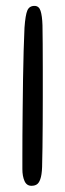

<svg xmlns="http://www.w3.org/2000/svg" viewBox="-20 -610 216 635"><path d="M84 4.5Q68 4.5 61 -11.5Q54 -27.5 54 -50.5Q54 -62 54 -91.5Q54 -121 54.2 -162.8Q54.5 -204.5 55 -252.5Q55.5 -300.5 56.2 -349.2Q57 -398 58.2 -442Q59.5 -486 61 -518.5Q64 -560.5 70.5 -575.5Q77 -590.5 94 -590.5Q109 -590.5 114.2 -574Q119.5 -557.5 120.5 -526.5Q121 -502.5 121.2 -464.8Q121.5 -427 121.5 -381.5Q121.5 -336 121.5 -289Q121.5 -242 121.2 -198.8Q121 -155.5 120.5 -122.2Q120 -89 119.5 -72Q119.5 -41.5 115.5 -25Q111.5 -8.5 104.2 -2Q97 4.5 84 4.5Z"/></svg>

Font: Gluten ExtraLight
Style: Regular
Weight: 250
Designer: Tyler Finck
Foundry: Etcetera Type Company
Version: Version 1.300